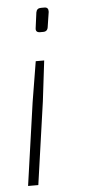

<svg xmlns="http://www.w3.org/2000/svg" viewBox="-51 -514 338 747"><g transform="rotate(-5 118.0 -140.0)"><path d="M138 -483H152Q168 -483 167 -465L158 -407Q156 -389 139 -389H127Q108 -389 111 -407L119 -467Q122 -483 138 -483ZM114 -120 68 203H28L74 -120L100 -278H133Z"/></g></svg>

Font: Exo 2.0 Extra Light
Style: Italic
Weight: 250
Italic angle: -8°
Designer: Natanael Gama
Version: Version 1.001;PS 001.001;hotconv 1.0.70;makeotf.lib2.5.58329